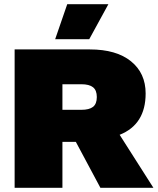

<svg xmlns="http://www.w3.org/2000/svg" viewBox="-20 -896 752 916"><path d="M300.8 -876H497.1L405.8 -709H243.2ZM408.2 -660.2Q535.2 -660.2 605 -603.5Q674.8 -546.9 674.8 -450.2Q674.8 -302.2 550.8 -252.9L711.9 0H459L341.8 -219.2H277.8V0H49.8V-660.2ZM368.2 -372.1Q405.8 -372.1 423.8 -386.2Q441.9 -400.4 441.9 -433.1Q441.9 -465.3 423.8 -479.7Q405.8 -494.1 368.2 -494.1H277.8V-372.1Z"/></svg>

Font: Work Sans Black
Style: Regular
Weight: 900
Designer: Wei Huang
Foundry: Wei Huang
Version: Version 2.012